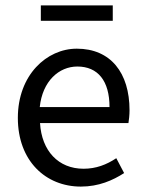

<svg xmlns="http://www.w3.org/2000/svg" viewBox="-20 -678 536 710"><path d="M131 -658V-601H397V-658ZM46 -242C46 -83 149 12 279 12C345 12 397 -11 439 -38L410 -93C374 -69 335 -54 289 -54C196 -54 134 -120 128 -223H455C457 -235 459 -253 459 -270C459 -409 389 -498 264 -498C153 -498 46 -401 46 -242ZM385 -282H127C137 -378 198 -432 266 -432C342 -432 385 -379 385 -282Z"/></svg>

Font: Cambridge Sans
Style: Regular
Weight: 400
Version: Version 2.020;PS 002.020;hotconv 1.0.88;makeotf.lib2.5.64775